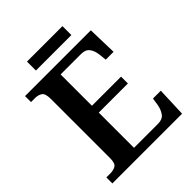

<svg xmlns="http://www.w3.org/2000/svg" viewBox="-234 -979 1110 1110"><g transform="rotate(-45 321.5 -423.5)"><path d="M31 0V-49H64Q89 -49 107 -59.5Q125 -70 125 -112V-597Q125 -642 107 -653.5Q89 -665 64 -665H31V-714H569L574 -533H510L505 -579Q501 -614 484.5 -635.5Q468 -657 433 -657H265V-401H503V-345H265V-57H462Q498 -57 514.5 -79.5Q531 -102 537 -135L544 -181H608L601 0ZM180 -774V-847H470V-774Z"/></g></svg>

Font: Noto Serif Tibetan SemiBold
Style: Regular
Weight: 600
Designer: Monotype Design Team
Foundry: Monotype Imaging Inc.
Version: Version 2.103; ttfautohint (v1.8.4.7-5d5b)